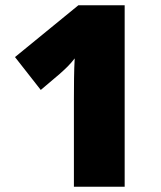

<svg xmlns="http://www.w3.org/2000/svg" viewBox="-20 -803 612 730"><path d="M454 -93H261V-424Q261 -463 261.5 -504.5Q262 -546 264 -581Q251 -564 237.5 -550.5Q224 -537 207 -522L135 -461L37 -586L278 -783H454Z"/></svg>

Font: Noto Sans Kannada UI Black
Style: Regular
Weight: 900
Designer: Jelle Bosma - Monotype Design Team
Foundry: Monotype Imaging Inc.
Version: Version 2.005; ttfautohint (v1.8.4.7-5d5b)